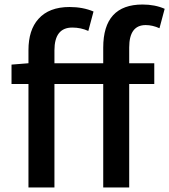

<svg xmlns="http://www.w3.org/2000/svg" viewBox="-20 -830 749 850"><path d="M686 -705Q655 -719 625 -719Q552 -719 552 -620V-550H663V-458H552V0H437V-458H221V0H106V-458H31V-544L106 -550V-608Q106 -697 150 -746Q197 -799 288 -799Q347 -799 394 -779L371 -693Q338 -708 300 -708Q221 -708 221 -607V-550H437V-619Q437 -810 611 -810Q666 -810 709 -791Z"/></svg>

Font: Noto Sans S Chinese Medium
Style: Regular
Weight: 500
Designer: Ryoko NISHIZUKA  (kana & ideographs); Paul D. Hunt (Latin, Greek & Cyrillic); Wenlong ZHANG  (bopomofo); Sandoll Communi
Foundry: Adobe Systems Incorporated
Version: Version 1.000;PS 1;hotconv 1.0.78;makeotf.lib2.5.61930